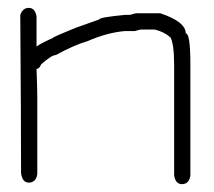

<svg xmlns="http://www.w3.org/2000/svg" viewBox="-20 -473 540 485"><path d="M52.7 -453.1Q68.4 -453.1 72.3 -431.6V-355.5Q82.5 -363.3 113.3 -377Q113.3 -379.4 169.9 -402.3L230.5 -423.8Q230.5 -429.2 296.9 -435.5H308.6Q322.3 -439.5 324.2 -439.5H384.8Q449.2 -418 449.2 -388.7Q460.9 -388.7 460.9 -310.5V-29.3Q457.5 -7.8 439.5 -7.8Q423.8 -7.8 419.9 -29.3V-306.6Q419.9 -363.8 410.2 -378.9Q394.5 -392.6 371.1 -398.4H335.9Q334 -398.4 320.3 -394.5H294.9Q250.5 -390.6 201.2 -369.1Q167.5 -359.4 121.1 -334Q110.4 -334 84 -310.5Q79.1 -298.8 72.3 -298.8Q74.2 -249.5 74.2 -226.6V-33.2Q70.8 -11.7 52.7 -11.7Q36.6 -11.7 33.2 -35.2Q33.2 -166.5 31.2 -435.5Q37.6 -453.1 52.7 -453.1Z"/></svg>

Font: CEF Fonts CJK Mono
Style: Regular
Weight: 400
Designer: PartyBoss (派对大魔王)
Version: Release 2.25